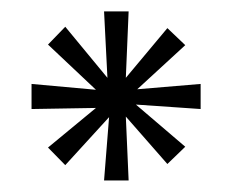

<svg xmlns="http://www.w3.org/2000/svg" viewBox="-20 -955 406 336"><path d="M205.1 -639.2H162.1L170.9 -750L94.2 -666L64 -696.8L147.9 -766.1L35.2 -764.2V-808.1L147.9 -797.9L64 -877L94.2 -908.2L168 -818.8L162.1 -935.1H205.1L200.2 -818.8L272.9 -905.8L304.2 -876L220.2 -798.8L331.1 -808.1V-764.2L217.8 -772L304.2 -698.2L272.9 -668L200.2 -751Z"/></svg>

Font: Sporting Grotesque
Style: Gras
Weight: 700
Designer: Lucas LE BIHAN
Foundry: Lucas LE BIHAN
Version: Version 1.001